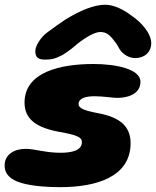

<svg xmlns="http://www.w3.org/2000/svg" viewBox="-42 -770 658 810"><path d="M149 -518.5C174.5 -518.5 193 -522.5 220.5 -537.5C238.5 -548 256.5 -561 273 -575.5C308.5 -605.5 353.5 -635 381 -635C405.5 -635 420 -624 440.5 -597C448.5 -587.5 456.5 -574.5 463.5 -561C479 -538.5 504 -525 528.5 -525C568 -525 596 -550.5 596 -587.5C596 -630 553.5 -676.5 513.5 -703.5C480.5 -729 439 -750 402 -750C357.5 -750 300 -728.5 232.5 -686.5C208 -670.5 187 -655 159 -634.5C131 -614.5 107 -577.5 107 -554.5C107 -527 120 -518.5 149 -518.5ZM212.5 19.5C366.5 19.5 509 -24.5 509 -166.5C509 -240.5 458.5 -276 374 -292C313.5 -303.5 289.5 -313 289.5 -331C289.5 -356.5 322 -364 357 -364C393 -364 434 -357 453 -357C493 -357 550.5 -371 550.5 -425C550.5 -480 444 -500 352 -500C213.5 -500 61.5 -466.5 61.5 -337C61.5 -267 112 -230.5 212 -213C287.5 -199.5 303.5 -189.5 303.5 -170.5C303.5 -134 258.5 -125.5 213 -125.5C149 -125.5 106 -142 66.5 -142C18.5 -142 -22.5 -119 -22.5 -71.5C-22.5 -40 -4 -19 28.5 -5C71.5 13 143 19.5 212.5 19.5Z"/></svg>

Font: Gluten
Style: Bold Italic
Weight: 700
Italic angle: -13°
Designer: Tyler Finck
Foundry: Etcetera Type Company
Version: Version 0.920